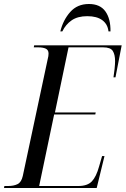

<svg xmlns="http://www.w3.org/2000/svg" viewBox="-45 -941 629 961"><path d="M-25 0 -23 -10H-5Q24 -10 43 -19.5Q62 -29 69 -60L194 -646Q198 -660 198 -673Q198 -691 184 -697.5Q170 -704 147 -704H124L126 -714H564L533 -554H523Q526 -572 528.5 -596Q531 -620 531 -635Q531 -668 519.5 -686Q508 -704 472 -704H298L230 -378H434L432 -368H226L151 -10H347Q393 -10 415 -33.5Q437 -57 451 -108L466 -160H478L439 0ZM257 -784Q271 -841 306.5 -881Q342 -921 400 -921Q456 -921 482.5 -884Q509 -847 508 -784H498Q494 -820 467 -840Q440 -860 392 -860Q344 -860 314 -839.5Q284 -819 267 -784Z"/></svg>

Font: Noto Serif Display Condensed
Style: Italic
Weight: 400
Width: 3
Italic angle: -12°
Designer: Monotype Design Team
Foundry: Monotype Imaging Inc.
Version: Version 2.009